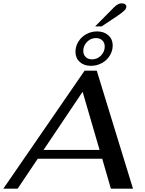

<svg xmlns="http://www.w3.org/2000/svg" viewBox="-53 -1135 873 1155"><path d="M562 -180H174L53 0H-33L456 -710H529L747 0H614ZM546 -233 444 -583 209 -233ZM633 -1091Q657 -1115 679 -1115Q692 -1115 699.5 -1109.5Q707 -1104 707 -1095Q707 -1083 694 -1070.5Q681 -1058 647 -1035L558 -976H519ZM401 -823Q401 -856 418.5 -884.5Q436 -913 466 -929.5Q496 -946 531 -946Q573 -946 599 -922.5Q625 -899 625 -862Q625 -829 607.5 -800.5Q590 -772 559.5 -755.5Q529 -739 494 -739Q452 -739 426.5 -762.5Q401 -786 401 -823ZM577 -855Q577 -878 562.5 -892Q548 -906 524 -906Q493 -906 470.5 -883Q448 -860 448 -829Q448 -806 462.5 -792Q477 -778 501 -778Q532 -778 554.5 -801Q577 -824 577 -855Z"/></svg>

Font: Fahkwang Medium
Style: Italic
Weight: 500
Italic angle: -10°
Version: Version 1.000; ttfautohint (v1.6)